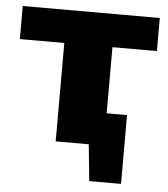

<svg xmlns="http://www.w3.org/2000/svg" viewBox="-48 -541 633 723"><g transform="rotate(5 268.0 -179.5)"><path d="M527 -372V-497H9V-372H177V0H302L316 138H436V-122H359V-372Z"/></g></svg>

Font: Exo 2 Extra Bold
Style: Regular
Weight: 800
Designer: Natanael Gama
Version: Version 1.001;PS 001.001;hotconv 1.0.88;makeotf.lib2.5.64775